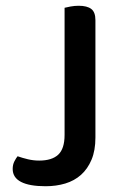

<svg xmlns="http://www.w3.org/2000/svg" viewBox="-20 -634 432 666"><path d="M116 -77Q160 -77 182 -97.5Q204 -118 204 -166V-607Q211 -609 225 -611.5Q239 -614 253 -614Q282 -614 296.5 -603Q311 -592 311 -564V-157Q311 -112 297.5 -80Q284 -48 261 -27.5Q238 -7 206.5 2.5Q175 12 138 12Q82 12 53 -3Q24 -18 24 -48Q24 -63 30 -74.5Q36 -86 41 -92Q58 -86 77 -81.5Q96 -77 116 -77Z"/></svg>

Font: Baloo Bhaina 2 Medium
Style: Regular
Weight: 500
Designer: Yesha Goshar, Manish Minz, Shuchita Grover and Ek Type
Foundry: Ek Type
Version: Version 1.640;hotconv 1.0.111;makeotfexe 2.5.65597; ttfautoh